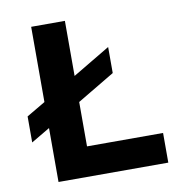

<svg xmlns="http://www.w3.org/2000/svg" viewBox="-76 -741 785 814"><g transform="rotate(-10 316.0 -334.0)"><path d="M111 0V-232.1L30.2 -184.4V-296.5L111 -344.1V-668H256.2V-430.9L417.5 -527V-414.9L256.2 -318.8V-127.7H583.6V0Z"/></g></svg>

Font: Atkinson Hyperlegible Mono ExtraLight
Style: Regular
Weight: 200
Monospace: yes
Designer: Elliott Scott, Megan Eiswerth, Linus Boman, Theodore Petrosky, Letters from Sweden
Foundry: Applied Design Works, Letters from Sweden
Version: Version 2.001